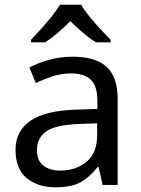

<svg xmlns="http://www.w3.org/2000/svg" viewBox="-20 -786 601 816"><path d="M288 -545Q386 -545 433 -502Q480 -459 480 -365V0H416L399 -76H395Q360 -32 321.5 -11Q283 10 215 10Q142 10 94 -28.5Q46 -67 46 -149Q46 -229 109 -272.5Q172 -316 303 -320L394 -323V-355Q394 -422 365 -448Q336 -474 283 -474Q241 -474 203 -461.5Q165 -449 132 -433L105 -499Q140 -518 188 -531.5Q236 -545 288 -545ZM314 -259Q214 -255 175.5 -227Q137 -199 137 -148Q137 -103 164.5 -82Q192 -61 235 -61Q303 -61 348 -98.5Q393 -136 393 -214V-262ZM325 -766Q337 -744 359.5 -716.5Q382 -689 406.5 -662.5Q431 -636 450 -617V-606H388Q362 -622 334 -645.5Q306 -669 279 -696Q252 -669 225 -646Q198 -623 172 -606H112V-617Q131 -637 154.5 -663Q178 -689 200 -716.5Q222 -744 235 -766Z"/></svg>

Font: Noto Sans SignWriting
Style: Regular
Weight: 400
Designer: Monotype Design Team
Foundry: Monotype Imaging Inc.
Version: Version 2.004; ttfautohint (v1.8.4.7-5d5b)